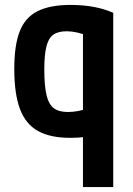

<svg xmlns="http://www.w3.org/2000/svg" viewBox="-20 -550 540 780"><path d="M317 210V-467L345 -402Q315 -413 293 -418Q271 -423 251 -423Q216 -423 196.5 -409Q177 -395 168.5 -361Q160 -327 160 -268Q160 -201 169 -163.5Q178 -126 198.5 -110.5Q219 -95 256 -95Q276 -95 297.5 -99Q319 -103 348 -113L379 -4Q354 3 325.5 6.5Q297 10 266 10Q184 10 134 -18Q84 -46 61 -107.5Q38 -169 38 -270Q38 -366 60 -422.5Q82 -479 132.5 -504.5Q183 -530 267 -530Q368 -530 440 -498V210Z"/></svg>

Font: M PLUS Code Latin SemiBold
Style: Regular
Weight: 600
Designer: Coji Morishita
Foundry: UNDERFOREST DESIGN
Version: Version 1.002; ttfautohint (v1.8.3)